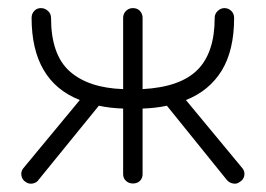

<svg xmlns="http://www.w3.org/2000/svg" viewBox="-20 -440 656 474"><path d="M284 -172Q252 -173 224 -179L76 3Q71 11 61 13Q51 15 43 9Q35 4 33 -6Q31 -16 37 -24L177 -193Q58 -240 58 -396Q58 -406 64.5 -413Q71 -420 81 -420Q91 -420 98.5 -413Q106 -406 106 -396Q106 -305 152 -264Q198 -223 284 -220V-396Q284 -406 291 -413Q298 -420 308 -420Q319 -420 325.5 -413Q332 -406 332 -396V-220Q425 -225 467.5 -267.5Q510 -310 510 -396Q510 -406 517.5 -413Q525 -420 534 -420Q544 -420 551 -413Q558 -406 558 -396Q558 -316 527.5 -266Q497 -216 439 -193L579 -24Q585 -16 583 -6Q581 4 572 9Q565 15 555 13Q545 11 539 3L392 -179Q364 -173 332 -172V-10Q332 0 325.5 6.5Q319 13 308 13Q298 13 291 6.5Q284 0 284 -10Z"/></svg>

Font: Kurewa Gothic CJK TC Regular
Style: Regular
Weight: 400
Designer: Max Yao
Foundry: Max-Everyday
Version: Version 1.071; ttfautohint (v1.8.3)